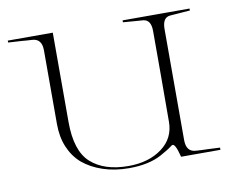

<svg xmlns="http://www.w3.org/2000/svg" viewBox="-62 -585 812 669"><g transform="rotate(-10 343.5 -250.5)"><path d="M163.6 -190.4Q163.6 -87.9 210 -45.9Q257.3 -2.9 343.3 -2.9Q415.5 -2.9 462.4 -38.1Q508.3 -72.3 508.3 -130.9Q508.8 -211.4 508.8 -291Q508.8 -370.6 508.8 -451.2Q508.8 -491.7 481 -494.1Q474.1 -494.6 467.3 -495.1Q460.4 -495.6 453.6 -496.1Q443.8 -497.1 432.1 -497.8Q420.4 -498.5 410.6 -499.5V-506.3H647.5V-499.5Q637.7 -498.5 625.5 -497.8Q613.3 -497.1 603.5 -496.1Q596.7 -495.6 590.1 -495.1Q583.5 -494.6 576.7 -494.1Q549.3 -491.7 549.3 -451.2V-58.1Q549.3 -16.6 583 -14.6Q593.8 -13.7 604 -13.4Q614.3 -13.2 625.5 -12.7Q634.8 -12.2 646.5 -11.7Q658.2 -11.2 668 -10.7V-2.9H528.8Q515.6 -56.6 503.4 -47.4Q485.4 -33.7 459 -19.5Q414.1 4.9 344.2 4.9Q293.9 4.9 252.2 -9Q210.4 -22.9 180.2 -48.3Q152.3 -73.2 137.5 -108.9Q122.6 -144.5 122.6 -190.4V-451.2Q122.6 -492.2 88.4 -494.1Q79.6 -494.6 70.6 -495.1Q61.5 -495.6 52.7 -496.6Q42 -497.6 28.6 -498Q15.1 -498.5 4.4 -499.5V-506.3H163.6Z"/></g></svg>

Font: Tartlers End
Style: Regular
Weight: 200
Designer: Peter Wiegel
Foundry: Peter Wiegel
Version: Version 1.000 2013 initial release